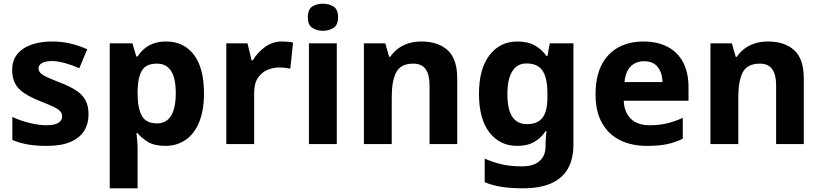

<svg xmlns="http://www.w3.org/2000/svg" viewBox="-20 -781 4449 1041"><path d="M460 -161Q460 -109 435.5 -70.5Q411 -32 361 -11Q311 10 234 10Q176 10 132 2.5Q88 -5 47 -22V-147Q91 -126 142 -114Q193 -102 230 -102Q276 -102 296.5 -115Q317 -128 317 -150Q317 -165 307 -177Q297 -189 270 -202Q243 -215 194 -234Q145 -254 112 -275.5Q79 -297 62.5 -327Q46 -357 46 -402Q46 -477 105.5 -516.5Q165 -556 263 -556Q316 -556 361.5 -545Q407 -534 453 -514L410 -411Q372 -428 332 -439Q292 -450 261 -450Q227 -450 208 -439.5Q189 -429 189 -410Q189 -396 199.5 -385Q210 -374 236.5 -362Q263 -350 311 -331Q360 -312 393 -290.5Q426 -269 443 -238.5Q460 -208 460 -161Z M881 -556Q976 -556 1031 -484.5Q1086 -413 1086 -274Q1086 -182 1059.5 -118Q1033 -54 985.5 -22Q938 10 877 10Q817 10 781.5 -12Q746 -34 726 -59H720Q722 -41 724 -17.5Q726 6 726 31V240H575V-546H698L719 -475H726Q741 -498 761.5 -516Q782 -534 811.5 -545Q841 -556 881 -556ZM831 -436Q773 -436 750.5 -400Q728 -364 726 -291V-275Q726 -196 748.5 -154Q771 -112 832 -112Q866 -112 888.5 -131Q911 -150 922 -186.5Q933 -223 933 -276Q933 -357 907.5 -396.5Q882 -436 831 -436Z M1509 -556Q1524 -556 1541.5 -554.5Q1559 -553 1569 -550L1554 -409Q1543 -411 1528 -413Q1513 -415 1492 -415Q1461 -415 1430 -402Q1399 -389 1378.5 -359Q1358 -329 1358 -277V0H1207V-546H1322L1344 -454H1351Q1376 -497 1417 -526.5Q1458 -556 1509 -556Z M1806 -546V0H1655V-546ZM1731 -761Q1764 -761 1788.5 -745.5Q1813 -730 1813 -687Q1813 -646 1788.5 -630Q1764 -614 1731 -614Q1697 -614 1673 -630Q1649 -646 1649 -687Q1649 -730 1673 -745.5Q1697 -761 1731 -761Z M2265 -556Q2355 -556 2407 -509Q2459 -462 2459 -356V0H2309V-318Q2309 -377 2287.5 -406.5Q2266 -436 2221 -436Q2153 -436 2128.5 -389.5Q2104 -343 2104 -256V0H1953V-546H2069L2090 -473H2096Q2114 -500 2139.5 -518.5Q2165 -537 2196.5 -546.5Q2228 -556 2265 -556Z M2785 -556Q2842 -556 2880 -534.5Q2918 -513 2943 -477H2948L2961 -546H3089V4Q3089 81 3059 133.5Q3029 186 2968.5 213Q2908 240 2815 240Q2752 240 2702 232.5Q2652 225 2608 207V79Q2653 99 2700.5 110Q2748 121 2810 121Q2873 121 2905.5 92Q2938 63 2938 12V-3Q2938 -15 2939.5 -35Q2941 -55 2943 -70H2938Q2915 -34 2877.5 -12Q2840 10 2784 10Q2690 10 2633.5 -63Q2577 -136 2577 -272Q2577 -408 2634 -482Q2691 -556 2785 -556ZM2834 -437Q2784 -437 2757.5 -394.5Q2731 -352 2731 -270Q2731 -188 2757.5 -148Q2784 -108 2837 -108Q2867 -108 2888 -117Q2909 -126 2922 -143.5Q2935 -161 2941.5 -188Q2948 -215 2948 -252V-274Q2948 -329 2937 -365Q2926 -401 2901 -419Q2876 -437 2834 -437Z M3468 -556Q3544 -556 3599 -527.5Q3654 -499 3683.5 -443.5Q3713 -388 3713 -308V-235H3362Q3364 -173 3400 -137.5Q3436 -102 3503 -102Q3554 -102 3596 -112Q3638 -122 3682 -142V-29Q3642 -9 3597.5 0.5Q3553 10 3487 10Q3406 10 3343.5 -20Q3281 -50 3245 -112.5Q3209 -175 3209 -269Q3209 -365 3241.5 -428.5Q3274 -492 3332.5 -524Q3391 -556 3468 -556ZM3472 -449Q3427 -449 3399 -420.5Q3371 -392 3366 -336H3572Q3571 -385 3546.5 -417Q3522 -449 3472 -449Z M4144 -556Q4234 -556 4286 -509Q4338 -462 4338 -356V0H4188V-318Q4188 -377 4166.5 -406.5Q4145 -436 4100 -436Q4032 -436 4007.5 -389.5Q3983 -343 3983 -256V0H3832V-546H3948L3969 -473H3975Q3993 -500 4018.5 -518.5Q4044 -537 4075.5 -546.5Q4107 -556 4144 -556Z"/></svg>

Font: Noto Sans Cherokee
Style: Regular
Weight: 400
Designer: Monotype Design Team
Foundry: Monotype Imaging Inc.
Version: Version 2.001